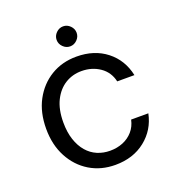

<svg xmlns="http://www.w3.org/2000/svg" viewBox="-127 -787 830 902"><g transform="rotate(-20 287.5 -336.0)"><path d="M298 12Q226 12 170 -22Q114 -56 81.5 -117Q49 -178 49 -258Q49 -340 81.5 -400.5Q114 -461 170 -495Q226 -529 298 -529Q387 -529 447.5 -481.5Q508 -434 525 -354H439Q428 -403 388.5 -430Q349 -457 297 -457Q252 -457 215.5 -434.5Q179 -412 157 -368Q135 -324 135 -259Q135 -210 147.5 -172.5Q160 -135 182 -109.5Q204 -84 233.5 -71.5Q263 -59 297 -59Q332 -59 361.5 -71Q391 -83 411.5 -106.5Q432 -130 439 -163H525Q509 -85 448 -36.5Q387 12 298 12ZM288 -584Q268 -584 253 -599Q238 -614 238 -634Q238 -654 253 -669Q268 -684 288 -684Q308 -684 323 -669Q338 -654 338 -634Q338 -614 323 -599Q308 -584 288 -584Z"/></g></svg>

Font: DM Sans 11pt
Style: Regular
Weight: 400
Version: Version 4.004;gftools[0.9.30]